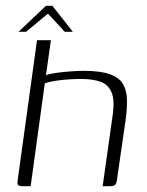

<svg xmlns="http://www.w3.org/2000/svg" viewBox="-20 -644 509 664"><path d="M60 0Q45 0 42 -5Q39 -10 42 -27L108 -505H156L139 -384Q152 -389 174.5 -392Q197 -395 222.5 -397Q248 -399 269 -399Q327 -399 359.5 -387.5Q392 -376 405 -354Q418 -332 419 -301.5Q420 -271 415 -233L386 -33Q385 -18 382 -11Q379 -4 373.5 -2Q368 0 357 0H335L370 -248Q377 -299 365.5 -325.5Q354 -352 327 -361.5Q300 -371 259 -371Q242 -371 218 -369.5Q194 -368 171.5 -364.5Q149 -361 135 -356L86 0ZM44 -534 139 -624H161L232 -534H204L146 -597L70 -534Z"/></svg>

Font: Genos Thin Light
Style: Italic
Weight: 300
Italic angle: -8°
Version: Version 1.010